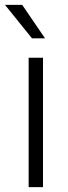

<svg xmlns="http://www.w3.org/2000/svg" viewBox="-35 -764 277 784"><path d="M140.6 0H82V-528.3H140.6ZM148.9 -607.4H95.7L-14.6 -744.1H55.7Z"/></svg>

Font: Roboto-Light
Style: Regular
Weight: 300
Designer: Google
Version: Version 2.137; 2017